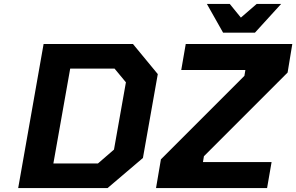

<svg xmlns="http://www.w3.org/2000/svg" viewBox="-20 -962 1515 982"><path d="M1121 -795 1038 -942H1155L1212 -872L1293 -942H1418L1284 -795ZM73 0 203 -737H660L787 -583L711 -154L530 0ZM778 0 803 -147 1230 -574 1235 -604H907L930 -737H1475L1451 -591L1023 -163L1018 -133H1369L1346 0ZM253 -126H481L563 -197L624 -541L566 -611H339Z"/></svg>

Font: Tomorrow SemiBold
Style: Italic
Weight: 600
Italic angle: -10°
Designer: Tony de Marco, Monica Rizzolli
Foundry: Just in Type
Version: Version 2.002